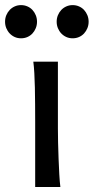

<svg xmlns="http://www.w3.org/2000/svg" viewBox="-47 -743 372 763"><path d="M183.1 -231.9Q183.1 -208.5 183.8 -176.5Q184.6 -144.5 185.8 -111.8Q187 -79.1 188.7 -49.3Q190.4 -19.5 192.9 0H92.8V-258.8Q92.8 -294.4 92.5 -329.1Q92.3 -363.8 91.6 -394.8Q90.8 -425.8 89.4 -452.4Q87.9 -479 85.4 -498H183.1ZM-26.9 -656.7Q-26.9 -670.4 -22 -682.4Q-17.1 -694.3 -8.5 -703.4Q0 -712.4 11.5 -717.5Q22.9 -722.7 36.6 -722.7Q50.3 -722.7 62 -717.5Q73.7 -712.4 82 -703.4Q90.3 -694.3 95.2 -682.4Q100.1 -670.4 100.1 -656.7Q100.1 -643.1 95.2 -631.1Q90.3 -619.1 82 -610.1Q73.7 -601.1 62 -595.9Q50.3 -590.8 36.6 -590.8Q22.9 -590.8 11.5 -595.9Q0 -601.1 -8.5 -610.1Q-17.1 -619.1 -22 -631.1Q-26.9 -643.1 -26.9 -656.7ZM178.2 -656.7Q178.2 -670.4 183.1 -682.4Q188 -694.3 196.5 -703.4Q205.1 -712.4 216.6 -717.5Q228 -722.7 241.7 -722.7Q255.4 -722.7 267.1 -717.5Q278.8 -712.4 287.1 -703.4Q295.4 -694.3 300.3 -682.4Q305.2 -670.4 305.2 -656.7Q305.2 -643.1 300.3 -631.1Q295.4 -619.1 287.1 -610.1Q278.8 -601.1 267.1 -595.9Q255.4 -590.8 241.7 -590.8Q228 -590.8 216.6 -595.9Q205.1 -601.1 196.5 -610.1Q188 -619.1 183.1 -631.1Q178.2 -643.1 178.2 -656.7Z"/></svg>

Font: Andika Phon
Style: Regular
Weight: 400
Designer: Victor Gaultney, Annie Olsen, Julie Remington, Don Collingsworth, Eric Hays, Becca Hirsbrunner
Foundry: SIL International
Version: Version 5.000